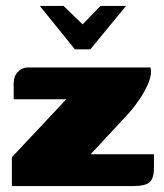

<svg xmlns="http://www.w3.org/2000/svg" viewBox="-20 -626 553 646"><path d="M114 -606H194L258 -544L318 -606H404L284 -460H232ZM285 -107H498V-62Q498 -25 483 -12.5Q468 0 430 0H20V-97L203 -292H26V-345Q26 -370 40.5 -384.5Q55 -399 73 -399H486Q492 -378 480.5 -349.5Q469 -321 450.5 -293.5Q432 -266 416 -248Z"/></svg>

Font: Genos Black
Style: Regular
Weight: 900
Designer: Robert E. Leuschke
Foundry: Robert E. Leuschke
Version: Version 1.010